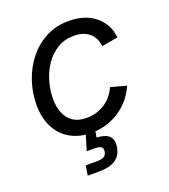

<svg xmlns="http://www.w3.org/2000/svg" viewBox="-137 -646 835 949"><g transform="rotate(-20 280.5 -171.5)"><path d="M252.9 11.7Q187.5 11.7 140.4 -15.6Q93.3 -43 67.9 -92.8Q42.5 -142.6 42.5 -209Q42.5 -272.9 62.5 -333.3Q82.5 -393.6 120.6 -441.9Q158.7 -490.2 212.6 -518.6Q266.6 -546.9 334.5 -546.9Q376 -546.9 410.6 -535.9Q445.3 -524.9 471.2 -503.9Q497.1 -482.9 513.2 -453.6Q529.3 -424.3 532.7 -387.7L447.3 -373Q445.3 -394.5 437 -412.1Q428.7 -429.7 414.3 -442.4Q399.9 -455.1 379.6 -462.2Q359.4 -469.2 332.5 -469.2Q283.2 -469.2 245.4 -446.3Q207.5 -423.3 181.6 -385.5Q155.8 -347.7 142.6 -301.8Q129.4 -255.9 129.4 -210.4Q129.4 -168.9 142.6 -136.2Q155.8 -103.5 183.6 -84.7Q211.4 -65.9 254.9 -65.9Q283.2 -65.9 308.1 -73.7Q333 -81.5 353.5 -95.5Q374 -109.4 389.2 -128.2Q404.3 -147 414.1 -169.4L496.1 -147.5Q480.5 -110.8 455.6 -81.5Q430.7 -52.2 398.9 -31.5Q367.2 -10.7 330.1 0.5Q293 11.7 252.9 11.7ZM161.1 204.1 169.4 152.8H227.1Q253.4 152.8 265.4 145.5Q277.3 138.2 280.3 121.1Q283.2 104 273.9 96.4Q264.6 88.9 237.8 88.9H197.8L231 -23.4H277.3L273.4 0L266.6 42Q312 43.9 331.8 63Q351.6 82 345.2 120.1Q338.4 163.1 307.6 183.6Q276.9 204.1 219.2 204.1Z"/></g></svg>

Font: Inter 18pt
Style: Italic
Weight: 400
Italic angle: -9.3988°
Designer: Rasmus Andersson
Foundry: rsms
Version: Version 4.001;git-66647c0bb